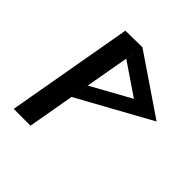

<svg xmlns="http://www.w3.org/2000/svg" viewBox="-184 -855 1003 1003"><g transform="rotate(45 317.5 -353.5)"><path d="M309.1 -705 291.4 -603 468 -483.1 248.9 -361.6 230.6 -259.6 635.5 -483.1ZM309.1 -705 184.7 -703.3 61.1 -2H185.2Z"/></g></svg>

Font: Hussar Wysoki
Style: Obl
Weight: 700
Foundry: Cannot Into Space Fonts
Version: Version 0.92